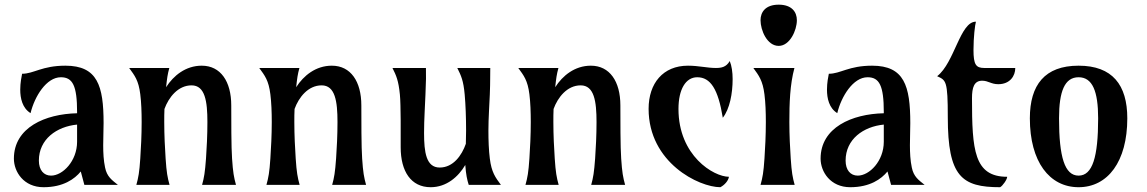

<svg xmlns="http://www.w3.org/2000/svg" viewBox="-20 -780 4840 810"><path d="M335.9 0H477.5C452.1 -20.5 431.2 -34.2 423.3 -73.2C410.6 -132.8 417 -201.7 417 -260.7C417 -418 391.6 -502.9 255.9 -502.9C157.2 -502.9 122.6 -468.8 73.2 -468.8C70.8 -456.5 65.4 -430.7 65.4 -401.9C65.4 -365.2 74.2 -324.2 108.9 -302.7C126 -373.5 175.8 -454.1 236.8 -454.1C286.6 -454.1 305.2 -418.5 305.2 -307.6V-302.2C170.9 -299.3 38.6 -242.2 38.6 -110.8C38.6 -55.2 80.1 9.8 163.6 9.8C247.1 9.8 294.9 -24.9 320.8 -56.6ZM195.3 -39.1C164.6 -39.1 144 -62.5 144 -102.5C144 -192.9 219.2 -246.1 305.2 -254.4V-182.1C305.2 -100.6 244.6 -39.1 195.3 -39.1Z M694.3 -493.2H524.9C548.3 -460.9 564.5 -441.4 571.8 -382.3C576.2 -347.7 577.6 -306.6 577.6 -265.1C577.6 -210 574.7 -154.3 571.8 -111.3C567.9 -52.7 564 -31.7 555.2 0H695.3C686.5 -31.7 682.6 -52.7 678.7 -111.3C675.8 -154.3 672.9 -210 672.9 -265.1C672.9 -283.7 672.9 -302.7 673.8 -320.3C691.4 -369.1 731 -419.9 788.1 -419.9C845.2 -419.9 855 -352.5 855 -265.1C855 -210 852.1 -154.3 849.1 -111.3C844.7 -52.7 841.3 -31.7 832.5 0H975.6C966.8 -31.7 962.9 -52.7 959 -111.3C955.6 -154.3 955.6 -280.8 955.6 -335.4C955.6 -436.5 910.6 -502.9 831.1 -502.9C763.2 -502.9 711.9 -460.9 680.7 -412.1C684.6 -449.2 687 -466.8 694.3 -493.2Z M1243.2 -493.2H1073.7C1097.2 -460.9 1113.3 -441.4 1120.6 -382.3C1125 -347.7 1126.5 -306.6 1126.5 -265.1C1126.5 -210 1123.5 -154.3 1120.6 -111.3C1116.7 -52.7 1112.8 -31.7 1104 0H1244.1C1235.4 -31.7 1231.4 -52.7 1227.5 -111.3C1224.6 -154.3 1221.7 -210 1221.7 -265.1C1221.7 -283.7 1221.7 -302.7 1222.7 -320.3C1240.2 -369.1 1279.8 -419.9 1336.9 -419.9C1394 -419.9 1403.8 -352.5 1403.8 -265.1C1403.8 -210 1400.9 -154.3 1397.9 -111.3C1393.6 -52.7 1390.1 -31.7 1381.3 0H1524.4C1515.6 -31.7 1511.7 -52.7 1507.8 -111.3C1504.4 -154.3 1504.4 -280.8 1504.4 -335.4C1504.4 -436.5 1459.5 -502.9 1379.9 -502.9C1312 -502.9 1260.7 -460.9 1229.5 -412.1C1233.4 -449.2 1235.8 -466.8 1243.2 -493.2Z M1957.5 0H2093.3C2069.8 -31.7 2053.7 -52.7 2046.4 -111.3C2042 -146.5 2040.5 -187 2040.5 -229C2040.5 -283.7 2044.9 -338.4 2046.4 -381.3C2048.8 -440.4 2047.4 -460.9 2048.3 -493.2H1909.2C1925.3 -460.9 1935.1 -440.4 1940.4 -381.3C1944.3 -338.4 1946.3 -283.7 1946.3 -229C1946.3 -210 1945.8 -191.4 1945.3 -173.3C1928.2 -124.5 1892.1 -73.2 1835 -73.2C1777.8 -73.2 1769 -137.7 1769 -219.2C1769 -277.8 1773.4 -335.4 1774.9 -381.3C1777.3 -440.4 1777.8 -460.9 1776.9 -493.2H1635.7C1651.9 -460.9 1661.1 -440.4 1667 -381.3C1671.4 -338.4 1670.4 -212.9 1670.4 -158.2C1670.4 -57.1 1713.9 9.8 1796.9 9.8C1863.8 9.8 1913.6 -34.2 1942.9 -84C1945.8 -43.5 1950.7 -21 1957.5 0Z M2335.9 -493.2H2166.5C2189.9 -460.9 2206.1 -441.4 2213.4 -382.3C2217.8 -347.7 2219.2 -306.6 2219.2 -265.1C2219.2 -210 2216.3 -154.3 2213.4 -111.3C2209.5 -52.7 2205.6 -31.7 2196.8 0H2336.9C2328.1 -31.7 2324.2 -52.7 2320.3 -111.3C2317.4 -154.3 2314.5 -210 2314.5 -265.1C2314.5 -283.7 2314.5 -302.7 2315.4 -320.3C2333 -369.1 2372.6 -419.9 2429.7 -419.9C2486.8 -419.9 2496.6 -352.5 2496.6 -265.1C2496.6 -210 2493.7 -154.3 2490.7 -111.3C2486.3 -52.7 2482.9 -31.7 2474.1 0H2617.2C2608.4 -31.7 2604.5 -52.7 2600.6 -111.3C2597.2 -154.3 2597.2 -280.8 2597.2 -335.4C2597.2 -436.5 2552.2 -502.9 2472.7 -502.9C2404.8 -502.9 2353.5 -460.9 2322.3 -412.1C2326.2 -449.2 2328.6 -466.8 2335.9 -493.2Z M2716.3 -320.8C2716.3 -93.8 2928.7 9.8 3019 9.8C3036.1 1 3052.7 -17.1 3055.2 -34.2C2990.7 -34.2 2842.3 -123 2842.3 -320.3C2842.3 -402.8 2872.6 -454.1 2921.4 -454.1C2977.5 -454.1 3009.8 -403.8 3029.3 -283.2C3058.6 -320.3 3070.8 -385.7 3070.8 -446.3C3070.8 -475.1 3066.9 -502.4 3058.6 -522.5C3043.9 -497.1 3023.9 -493.2 3000 -493.2C2963.4 -493.2 2927.7 -502.9 2882.3 -502.9C2777.3 -502.9 2716.3 -428.7 2716.3 -320.8Z M3265.1 -586.4C3312 -586.4 3341.8 -651.9 3341.8 -694.8C3341.8 -728.5 3321.3 -760.3 3265.1 -760.3C3209 -760.3 3188.5 -728.5 3188.5 -694.8C3188.5 -651.9 3216.3 -586.4 3265.1 -586.4ZM3331.5 -493.2H3158.2C3181.6 -460.9 3197.8 -440.4 3205.1 -381.3C3209.5 -346.7 3210.9 -306.6 3210.9 -265.1C3210.9 -210 3208 -154.3 3205.1 -111.3C3201.2 -52.7 3197.3 -31.7 3188.5 0H3332.5C3323.7 -31.7 3319.8 -52.7 3315.9 -111.3C3313 -154.3 3310.1 -210 3310.1 -265.1C3310.1 -343.8 3312.5 -422.9 3331.5 -493.2Z M3739.3 0H3880.9C3855.5 -20.5 3834.5 -34.2 3826.7 -73.2C3814 -132.8 3820.3 -201.7 3820.3 -260.7C3820.3 -418 3794.9 -502.9 3659.2 -502.9C3560.5 -502.9 3525.9 -468.8 3476.6 -468.8C3474.1 -456.5 3468.8 -430.7 3468.8 -401.9C3468.8 -365.2 3477.5 -324.2 3512.2 -302.7C3529.3 -373.5 3579.1 -454.1 3640.1 -454.1C3689.9 -454.1 3708.5 -418.5 3708.5 -307.6V-302.2C3574.2 -299.3 3441.9 -242.2 3441.9 -110.8C3441.9 -55.2 3483.4 9.8 3566.9 9.8C3650.4 9.8 3698.2 -24.9 3724.1 -56.6ZM3598.6 -39.1C3567.9 -39.1 3547.4 -62.5 3547.4 -102.5C3547.4 -192.9 3622.6 -246.1 3708.5 -254.4V-182.1C3708.5 -100.6 3647.9 -39.1 3598.6 -39.1Z M4080.6 -365.7C4080.6 -410.6 4089.4 -439.5 4123.5 -439.5C4149.4 -439.5 4161.1 -424.8 4191.4 -424.8C4240.7 -424.8 4263.2 -459.5 4263.2 -493.2H4132.3C4097.2 -493.2 4086.9 -507.8 4086.9 -568.8C4086.9 -624.5 4093.3 -674.8 4097.2 -688.5C4030.3 -689.5 4007.3 -515.6 3933.6 -458.5C3971.2 -441.4 3978.5 -439.5 3978.5 -285.6C3978.5 -34.7 4037.6 9.8 4199.2 9.8C4210 4.4 4229.5 -23.9 4229 -34.2C4089.4 -34.2 4080.6 -147 4080.6 -365.7Z M4447.8 -280.8C4447.8 -395 4471.7 -454.1 4530.3 -454.1C4588.9 -454.1 4612.8 -395 4612.8 -280.8C4612.8 -117.2 4588.9 -39.1 4530.3 -39.1C4471.7 -39.1 4447.8 -117.2 4447.8 -280.8ZM4735.8 -280.8C4735.8 -421.9 4672.9 -502.9 4530.3 -502.9C4387.7 -502.9 4324.7 -421.9 4324.7 -280.8C4324.7 -98.1 4407.2 9.8 4530.3 9.8C4653.3 9.8 4735.8 -98.1 4735.8 -280.8Z"/></svg>

Font: Amarante
Style: Regular
Weight: 400
Designer: Karolina Lach
Foundry: Sorkin Type Co.
Version: Version 1.001